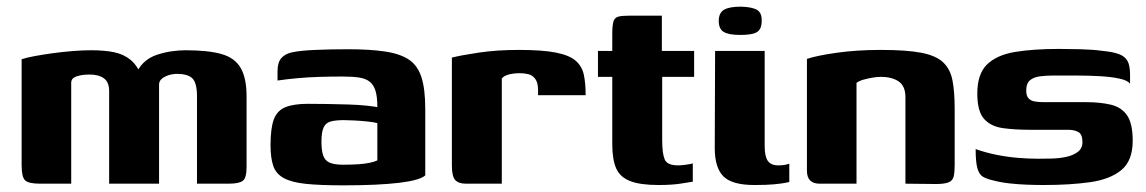

<svg xmlns="http://www.w3.org/2000/svg" viewBox="-20 -552 3444 577"><path d="M100 0Q66 0 55.5 -10Q45 -20 45 -55V-374Q60 -379 84.5 -383.5Q109 -388 138 -392Q167 -396 197.5 -398.5Q228 -401 254 -401Q294 -401 323 -395Q352 -389 372.5 -372Q393 -355 407 -321L386 -322Q395 -348 412 -364Q429 -380 452 -387.5Q475 -395 497 -398Q519 -401 537 -401Q606 -401 646 -389.5Q686 -378 703.5 -347.5Q721 -317 721 -262V-50Q721 -17 709.5 -8.5Q698 0 667 0H572Q572 -67 572 -133.5Q572 -200 572 -267Q571 -306 556.5 -318Q542 -330 513 -330Q499 -330 486.5 -326Q474 -322 466 -315Q458 -308 458 -298V0H308V-278Q308 -305 292.5 -316.5Q277 -328 249 -328Q233 -328 221 -325.5Q209 -323 202 -318.5Q195 -314 194 -305V0Z M1012 5Q942 5 899 0.5Q856 -4 832.5 -17Q809 -30 801 -54Q793 -78 793 -116Q793 -167 803 -193.5Q813 -220 838 -230Q863 -240 905 -240Q930 -240 962.5 -239.5Q995 -239 1026.5 -238Q1058 -237 1081.5 -234.5Q1105 -232 1114 -230Q1114 -261 1108.5 -279Q1103 -297 1091 -306.5Q1079 -316 1059 -319Q1039 -322 1010 -322Q975 -322 940.5 -321Q906 -320 873.5 -317Q841 -314 814 -310V-338Q814 -365 826 -378Q838 -391 859 -395Q882 -400 927.5 -402Q973 -404 1026 -404Q1093 -404 1138.5 -397Q1184 -390 1210 -372Q1236 -354 1247 -318.5Q1258 -283 1258 -224V-25Q1242 -10 1178.5 -2.5Q1115 5 1012 5ZM1011 -57Q1039 -57 1058.5 -58.5Q1078 -60 1092 -63Q1106 -66 1114 -70V-182Q1103 -185 1083.5 -187Q1064 -189 1044 -190Q1024 -191 1013 -191Q989 -191 974 -187Q959 -183 952.5 -169Q946 -155 946 -126Q946 -101 951 -85.5Q956 -70 970 -63.5Q984 -57 1011 -57Z M1488 0H1380Q1358 0 1348 -11Q1338 -22 1338 -55V-379Q1366 -386 1419.5 -394Q1473 -402 1540 -402Q1610 -402 1650.5 -394Q1691 -386 1710 -369.5Q1729 -353 1734.5 -327.5Q1740 -302 1740 -266H1597V-280Q1597 -304 1588.5 -315Q1580 -326 1568 -329Q1556 -332 1543 -332Q1523 -332 1508.5 -328Q1494 -324 1488 -316Z M1959 4Q1905 4 1874.5 -7.5Q1844 -19 1832 -45.5Q1820 -72 1820 -119V-321H1777V-399H1820V-450Q1820 -475 1823.5 -487Q1827 -499 1838 -502Q1849 -505 1873 -505H1969Q1969 -501 1969 -495Q1969 -489 1969 -480V-399H2066V-321H1970V-131Q1970 -91 1977.5 -73Q1985 -55 2018 -55Q2027 -55 2041.5 -57Q2056 -59 2062 -61V-6Q2055 -5 2027.5 -0.5Q2000 4 1959 4Z M2247 4Q2180 4 2154 -22Q2128 -48 2128 -107L2129 -399H2278V-113Q2278 -82 2287.5 -68.5Q2297 -55 2319 -55Q2332 -55 2341 -57Q2350 -59 2352 -60V-5Q2348 -4 2337 -2Q2326 0 2305 2Q2284 4 2247 4ZM2205 -447Q2170 -447 2155 -456Q2140 -465 2140 -489Q2140 -513 2155.5 -522.5Q2171 -532 2207 -532Q2241 -531 2255.5 -522Q2270 -513 2269 -489Q2269 -465 2255.5 -456Q2242 -447 2205 -447Z M2443 0Q2405 0 2405 -39V-375Q2435 -385 2495 -393.5Q2555 -402 2627 -402Q2704 -402 2748.5 -393.5Q2793 -385 2814.5 -364.5Q2836 -344 2842.5 -310Q2849 -276 2849 -225V-56Q2849 -34 2846 -21.5Q2843 -9 2830.5 -4Q2818 1 2792 1L2701 0V-260Q2701 -293 2681 -307Q2661 -321 2627 -321Q2615 -321 2601 -318.5Q2587 -316 2574.5 -312.5Q2562 -309 2554 -303V0Z M3117 4Q3093 4 3066 3Q3039 2 3012.5 -1Q2986 -4 2964 -10Q2946 -14 2934.5 -20.5Q2923 -27 2917.5 -45.5Q2912 -64 2912 -104Q2943 -93 2976 -86.5Q3009 -80 3040.5 -77.5Q3072 -75 3099 -75Q3118 -75 3140.5 -75.5Q3163 -76 3184 -80.5Q3205 -85 3219 -95.5Q3233 -106 3233 -125Q3233 -148 3221 -155Q3209 -162 3189 -162H3075Q3029 -162 2993.5 -167Q2958 -172 2937.5 -194.5Q2917 -217 2917 -271Q2917 -330 2946.5 -358.5Q2976 -387 3031 -396Q3086 -405 3163 -405Q3191 -405 3228.5 -404Q3266 -403 3294 -399Q3325 -396 3342.5 -389.5Q3360 -383 3368 -369.5Q3376 -356 3376 -328V-300Q3370 -310 3345.5 -315.5Q3321 -321 3286.5 -323Q3252 -325 3214.5 -325Q3177 -325 3145 -325Q3123 -325 3104.5 -322.5Q3086 -320 3075 -310.5Q3064 -301 3064 -280Q3064 -264 3071 -256.5Q3078 -249 3090 -247Q3102 -245 3117 -245H3244Q3286 -245 3318 -237.5Q3350 -230 3367 -205.5Q3384 -181 3384 -129Q3384 -69 3350 -41Q3316 -13 3256 -4.5Q3196 4 3117 4Z"/></svg>

Font: Genos
Style: Bold
Weight: 700
Designer: Robert E. Leuschke
Foundry: Robert E. Leuschke
Version: Version 1.010